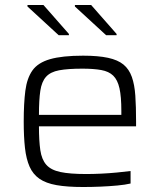

<svg xmlns="http://www.w3.org/2000/svg" viewBox="-20 -741 640 769"><path d="M313 8Q249 8 206.5 0.5Q164 -7 138 -25Q112 -43 98.5 -73.5Q85 -104 80 -148.5Q75 -193 75 -254Q75 -327 81.5 -377.5Q88 -428 110 -459Q132 -490 180.5 -504Q229 -518 313 -518Q373 -518 412.5 -509.5Q452 -501 474.5 -482.5Q497 -464 508 -433Q519 -402 522 -358Q525 -314 525 -255V-235H136Q136 -177 141.5 -139.5Q147 -102 165.5 -81Q184 -60 222 -52Q260 -44 325 -44Q353 -44 385 -45.5Q417 -47 448 -50Q479 -53 503 -56V-6Q482 -1 450 2Q418 5 382.5 6.5Q347 8 313 8ZM466 -262V-297Q466 -354 458.5 -387.5Q451 -421 433.5 -438Q416 -455 385.5 -460.5Q355 -466 310 -466Q252 -466 217 -459.5Q182 -453 164.5 -433.5Q147 -414 141.5 -377.5Q136 -341 136 -281H486ZM447 -600H405L280 -715V-721H345L447 -605ZM256 -600H215L90 -715V-721H154L256 -605Z"/></svg>

Font: Saira SemiExpanded Light
Style: Regular
Weight: 300
Width: 6
Designer: Hector Gatti with collaboration of the Omnibus-Type team
Foundry: Omnibus-Type
Version: Version 1.101